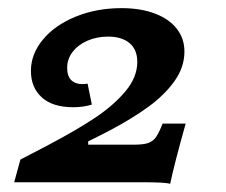

<svg xmlns="http://www.w3.org/2000/svg" viewBox="-20 -448 555 472"><path d="M327.4 0H14.9L30.2 -55.8Q52.7 -67.6 63.7 -73.2Q74.7 -78.9 96.7 -90.4Q168.3 -128.1 214.2 -158.8Q260.1 -189.5 288.8 -224.1Q317.5 -258.6 317.5 -295.9Q317.5 -325.9 298.5 -342Q279.4 -358 245.8 -358Q217.8 -358 194.6 -347.8Q171.5 -337.5 158.3 -320.1Q145.1 -302.6 145.1 -281.3Q145.1 -260.9 155.1 -251.1Q165.1 -241.3 181.9 -241.3Q185.5 -241.3 188.6 -241.5Q191.8 -241.7 195.3 -242.5L205.8 -190.9Q195.6 -187.6 183.6 -186Q171.7 -184.4 159.9 -184.4Q109.5 -184.4 82.8 -208.6Q56 -232.8 56 -273.9Q56 -314.7 85.1 -350.2Q114.2 -385.7 165.4 -406.8Q216.5 -428 278.9 -428Q325.2 -428 360.2 -414.9Q395.2 -401.9 414.3 -377.7Q433.4 -353.6 433.4 -321.4Q433.4 -282.9 409.1 -248.8Q384.8 -214.7 345.3 -185.8Q305.8 -156.9 250.2 -127.5Q226.2 -114.9 196.8 -100.5V-92.4H311.2Q332.6 -92.4 344.5 -96.5Q356.4 -100.7 363.7 -111.4Q371.1 -122.2 379.8 -144.1H436.4Q408.3 -43.9 398.3 4Q388.7 0 327.4 0Z"/></svg>

Font: Playfair Micro SmCond SmLight
Style: Italic
Weight: 360
Width: 4
Italic angle: -15.6°
Designer: Claus Eggers Sørensen
Foundry: Claus Eggers Sørensen
Version: Version 2.203;Glyphs 3.3 (3326)